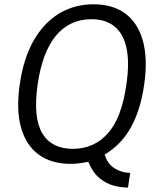

<svg xmlns="http://www.w3.org/2000/svg" viewBox="-20 -753 749 894"><path d="M576 120.5Q545 120.5 510.2 111.5Q475.5 102.5 443.8 76.8Q412 51 391 0.5Q367.5 5 347.8 7.5Q328 10 309 10Q220.5 10 161.5 -32.2Q102.5 -74.5 78.5 -157Q54.5 -239.5 72 -360Q89 -480 136.2 -563.2Q183.5 -646.5 254.8 -689.8Q326 -733 415.5 -733Q505 -733 563.5 -689.8Q622 -646.5 645.2 -563.2Q668.5 -480 651.5 -360Q635.5 -245 591.2 -163Q547 -81 467.5 -33.5Q480.5 10 512.5 30.2Q544.5 50.5 586 52.5ZM319.5 -60Q418 -60 482.5 -132.5Q547 -205 568.5 -359.5Q583.5 -461 569.2 -528.5Q555 -596 513.5 -629.8Q472 -663.5 405.5 -663.5Q305 -663.5 241 -587.5Q177 -511.5 155 -358Q133.5 -204.5 177 -132.2Q220.5 -60 319.5 -60Z"/></svg>

Font: Public Sans Thin Light
Style: Italic
Weight: 300
Italic angle: -8°
Version: Version 2.001